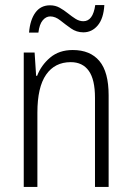

<svg xmlns="http://www.w3.org/2000/svg" viewBox="-20 -740 521 760"><path d="M268 -542Q337 -542 373.5 -498.5Q410 -455 410 -363V0H356V-353Q356 -425 331.5 -459.5Q307 -494 260 -494Q197 -494 162.5 -444.5Q128 -395 128 -294V0H74V-532H117L123 -440H127Q143 -482 178.5 -512Q214 -542 268 -542ZM95 -611Q99 -661 120 -690Q141 -719 178 -719Q199 -719 216 -709.5Q233 -700 248.5 -687.5Q264 -675 279 -665.5Q294 -656 310 -656Q348 -656 357 -720H393Q390 -667 367 -639.5Q344 -612 310 -612Q283 -612 261 -627.5Q239 -643 219 -659Q199 -675 179 -675Q162 -675 149 -659.5Q136 -644 132 -611Z"/></svg>

Font: Noto Sans Khmer Condensed Light
Style: Regular
Weight: 300
Width: 3
Designer: Danh Hong and the Monotype Design Team
Foundry: Monotype Imaging Inc.
Version: Version 2.004; ttfautohint (v1.8.4.7-5d5b)